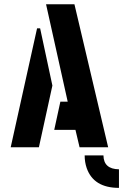

<svg xmlns="http://www.w3.org/2000/svg" viewBox="-20 -704 589 918"><path d="M548.8 194.3Q427.7 194.3 394.5 99.6Q384.8 71.3 384.8 39.1H474.6Q475.6 104.5 548.8 105.5ZM31.2 0 157.2 -568.4H171.9L230.5 -294.9L166 0ZM239.3 -83 268.6 -217.8H303.7L200.2 -683.6H335.9L497.1 0H360.4L340.8 -83Z"/></svg>

Font: Post No Bills Jaffna ExtraBold
Style: Regular
Weight: 800
Designer: Kosala Senevirathne, Siva Puranthara, Lasantha Premarathna, Tharique Azeez
Foundry: Mooniak
Version: Version 1.220 ; ttfautohint (v1.6)